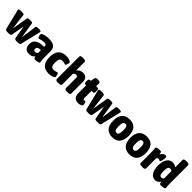

<svg xmlns="http://www.w3.org/2000/svg" viewBox="430 -2431 4117 4117"><g transform="rotate(45 2488.0 -373.0)"><path d="M179 2Q153 2 134 -4Q115 -10 110 -30L1 -480Q-2 -493 -2 -501Q-2 -525 62 -525H105Q124 -525 141 -519.5Q158 -514 160 -498L202 -147H206L264 -496Q267 -513 281 -519Q295 -525 320 -525H360Q387 -525 401 -519Q415 -513 417 -496L472 -150H476L523 -498Q525 -514 541 -519.5Q557 -525 577 -525H608Q673 -525 673 -501Q673 -494 669 -480L562 -30Q558 -10 539 -4Q520 2 494 2H457Q432 2 412.5 -4Q393 -10 390 -30L340 -322H336L283 -30Q280 -10 261 -4Q242 2 216 2Z M833 8Q760 8 724 -35.5Q688 -79 688 -149Q688 -178 697 -210Q706 -242 733 -269.5Q760 -297 814 -314.5Q868 -332 958 -332V-353Q958 -378 943.5 -390.5Q929 -403 892 -403Q856 -403 826.5 -396Q797 -389 776.5 -382Q756 -375 746 -375Q735 -375 727 -393.5Q719 -412 715 -434Q711 -456 711 -468Q711 -481 729.5 -492Q748 -503 777 -512Q806 -521 839.5 -526Q873 -531 903 -531Q987 -531 1035 -509Q1083 -487 1102.5 -447.5Q1122 -408 1122 -358V-174Q1122 -127 1124.5 -100.5Q1127 -74 1130 -60Q1133 -46 1133 -35Q1133 -24 1119.5 -17Q1106 -10 1086 -6Q1066 -2 1046 -0.5Q1026 1 1013 1Q989 1 982.5 -14Q976 -29 971 -56Q964 -45 946 -30Q928 -15 899.5 -3.5Q871 8 833 8ZM896 -117Q914 -117 930.5 -125.5Q947 -134 958 -147V-234Q899 -234 874 -217Q849 -200 849 -167Q849 -117 896 -117Z M1430 8Q1314 8 1253.5 -59.5Q1193 -127 1193 -261Q1193 -394 1253.5 -462.5Q1314 -531 1434 -531Q1468 -531 1502.5 -523.5Q1537 -516 1560 -503Q1583 -490 1583 -474Q1583 -461 1577.5 -439Q1572 -417 1562.5 -399Q1553 -381 1542 -381Q1528 -381 1504.5 -389.5Q1481 -398 1448 -398Q1401 -398 1380.5 -367.5Q1360 -337 1360 -262Q1360 -189 1380 -157Q1400 -125 1446 -125Q1483 -125 1510 -136Q1537 -147 1551 -147Q1563 -147 1571 -129Q1579 -111 1583 -89Q1587 -67 1587 -54Q1587 -36 1563 -22Q1539 -8 1502.5 0Q1466 8 1430 8Z M1706 2Q1670 2 1653.5 -7.5Q1637 -17 1637 -36V-716Q1637 -735 1653.5 -744.5Q1670 -754 1706 -754H1730Q1766 -754 1782.5 -744.5Q1799 -735 1799 -716V-459Q1822 -489 1859 -510Q1896 -531 1941 -531Q2008 -531 2042.5 -494Q2077 -457 2077 -387V-36Q2077 2 2008 2H1982Q1946 2 1929.5 -7.5Q1913 -17 1913 -36V-348Q1913 -371 1903 -383Q1893 -395 1868 -395Q1829 -395 1802 -361V-36Q1802 -17 1785.5 -7.5Q1769 2 1733 2Z M2322 8Q2253 8 2215.5 -33Q2178 -74 2178 -149V-384H2156Q2120 -384 2120 -440V-468Q2120 -523 2156 -523H2178L2197 -614Q2201 -633 2215 -641.5Q2229 -650 2256 -650H2282Q2343 -650 2343 -613V-523H2387Q2422 -523 2422 -468V-440Q2422 -384 2387 -384H2343V-165Q2343 -145 2349 -135.5Q2355 -126 2370 -126Q2382 -126 2390 -129.5Q2398 -133 2404 -133Q2413 -133 2420 -115Q2427 -97 2431.5 -76Q2436 -55 2436 -47Q2436 -33 2419.5 -20.5Q2403 -8 2377.5 0Q2352 8 2322 8Z M2614 2Q2588 2 2569 -4Q2550 -10 2545 -30L2436 -480Q2433 -493 2433 -501Q2433 -525 2497 -525H2540Q2559 -525 2576 -519.5Q2593 -514 2595 -498L2637 -147H2641L2699 -496Q2702 -513 2716 -519Q2730 -525 2755 -525H2795Q2822 -525 2836 -519Q2850 -513 2852 -496L2907 -150H2911L2958 -498Q2960 -514 2976 -519.5Q2992 -525 3012 -525H3043Q3108 -525 3108 -501Q3108 -494 3104 -480L2997 -30Q2993 -10 2974 -4Q2955 2 2929 2H2892Q2867 2 2847.5 -4Q2828 -10 2825 -30L2775 -322H2771L2718 -30Q2715 -10 2696 -4Q2677 2 2651 2Z M3357 8Q3242 8 3182.5 -62Q3123 -132 3123 -262Q3123 -393 3182 -462Q3241 -531 3357 -531Q3473 -531 3532 -462Q3591 -393 3591 -262Q3591 -132 3532 -62Q3473 8 3357 8ZM3358 -125Q3394 -125 3409 -156Q3424 -187 3424 -262Q3424 -336 3409 -367Q3394 -398 3358 -398Q3321 -398 3305.5 -367Q3290 -336 3290 -262Q3290 -187 3305.5 -156Q3321 -125 3358 -125Z M3877 8Q3762 8 3702.5 -62Q3643 -132 3643 -262Q3643 -393 3702 -462Q3761 -531 3877 -531Q3993 -531 4052 -462Q4111 -393 4111 -262Q4111 -132 4052 -62Q3993 8 3877 8ZM3878 -125Q3914 -125 3929 -156Q3944 -187 3944 -262Q3944 -336 3929 -367Q3914 -398 3878 -398Q3841 -398 3825.5 -367Q3810 -336 3810 -262Q3810 -187 3825.5 -156Q3841 -125 3878 -125Z M4251 2Q4214 2 4198 -7.5Q4182 -17 4182 -36V-349Q4182 -396 4179.5 -421Q4177 -446 4174.5 -459Q4172 -472 4172 -483Q4172 -500 4193 -508Q4214 -516 4241 -519Q4268 -522 4287 -522Q4305 -522 4314 -516Q4323 -510 4328 -493.5Q4333 -477 4338 -443Q4351 -482 4382 -506.5Q4413 -531 4441 -531Q4463 -531 4471.5 -520.5Q4480 -510 4480 -488Q4480 -475 4478 -453Q4476 -431 4471 -408.5Q4466 -386 4458 -370.5Q4450 -355 4440 -355Q4430 -355 4420 -362Q4410 -369 4393 -369Q4378 -369 4365 -360.5Q4352 -352 4346 -339V-36Q4346 -17 4329.5 -7.5Q4313 2 4277 2Z M4656 8Q4578 8 4530.5 -61.5Q4483 -131 4483 -263Q4483 -390 4531.5 -460.5Q4580 -531 4661 -531Q4694 -531 4722.5 -520Q4751 -509 4771 -492V-716Q4771 -735 4787 -744.5Q4803 -754 4840 -754H4866Q4902 -754 4918.5 -744.5Q4935 -735 4935 -716V-173Q4935 -127 4937.5 -102Q4940 -77 4942.5 -63.5Q4945 -50 4945 -39Q4945 -22 4923 -13.5Q4901 -5 4873 -2Q4845 1 4825 1Q4799 1 4791.5 -12.5Q4784 -26 4778 -66Q4762 -34 4731 -13Q4700 8 4656 8ZM4714 -126Q4731 -126 4746.5 -134.5Q4762 -143 4771 -155V-374Q4752 -397 4715 -397Q4681 -397 4666 -366.5Q4651 -336 4651 -262Q4651 -187 4665.5 -156.5Q4680 -126 4714 -126Z"/></g></svg>

Font: Asap Semi Condensed ExtraBold
Style: Regular
Weight: 800
Width: 4
Designer: Pablo Cosgaya
Foundry: Omnibus-Type
Version: Version 3.001; ttfautohint (v1.8.4.7-5d5b)